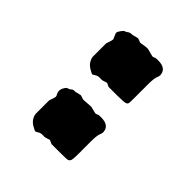

<svg xmlns="http://www.w3.org/2000/svg" viewBox="-16 -853 514 514"><g transform="rotate(-45 241.5 -596.0)"><path d="M64 -654.8Q73.7 -673.8 92.8 -676.8H144Q161.6 -670.9 163.6 -670.9Q166 -670.9 170.4 -673.3Q185.1 -681.6 201.2 -667Q202.1 -665 203.1 -661.6Q204.1 -658.2 207 -655.3Q210 -652.3 210 -648.4V-643.1Q213.9 -628.9 213.9 -626L210 -613.8L211.9 -585L207 -564.9Q207 -563 207.5 -562Q208 -561 208.5 -559.1Q209 -557.1 210 -556.2Q213.9 -517.1 189 -514.2Q183.6 -513.2 175.8 -516.6Q168 -520 145.5 -520H101.6Q75.7 -520 72.3 -522.5Q68.8 -524.9 67.4 -527.3Q65.9 -530.3 65.9 -559.6V-589.8L70.8 -600.1L66.9 -612.8Q65.9 -615.7 66.4 -623Q66.9 -630.4 63 -636.7Q59.1 -643.1 59.1 -644.5Q59.1 -646 64 -654.8ZM279.8 -654.8Q290 -673.8 309.1 -676.8H359.9Q377.4 -670.9 379.9 -670.9Q381.8 -670.9 386.7 -673.3Q391.6 -675.8 397 -677.7Q402.8 -679.7 417 -667Q418 -665 418.5 -663.6Q418.9 -662.1 419.9 -660.2Q420.9 -658.2 422.9 -655.8Q425.8 -651.9 425.8 -646.5V-643.1Q429.7 -628.9 430.2 -626L425.8 -613.8Q425.8 -609.9 427.7 -600.6Q429.7 -591.3 428.2 -585L422.9 -564.9Q422.9 -563 423.3 -562Q423.8 -561 424.3 -559.1Q424.8 -557.1 425.8 -556.2Q429.7 -517.1 404.8 -514.2Q399.9 -513.2 392.1 -516.6Q383.8 -520 361.3 -520H317.4Q295.9 -520 291.5 -520.5Q287.1 -521 284.7 -525.4Q282.2 -530.3 282.2 -559.6V-589.8L287.1 -600.1L283.2 -612.8Q282.2 -615.7 282.7 -623Q283.2 -630.4 279.3 -636.7Q274.9 -643.1 274.9 -644.5Q274.9 -646 279.8 -654.8Z"/></g></svg>

Font: AntiqueNobleBoldCondensed
Style: BoldCondensed
Weight: 700
Version: Version 001.000